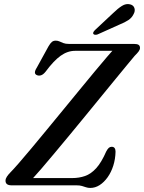

<svg xmlns="http://www.w3.org/2000/svg" viewBox="-20 -917 713 950"><path d="M358.7 0H37.4Q7.3 0 7.3 -22.8Q7.3 -32.7 13.9 -42.7Q20.5 -52.7 30.1 -62.5Q45.6 -78.2 73.1 -109.7Q100.5 -141.2 136 -183.7Q171.4 -226.1 211.6 -275Q251.9 -323.9 293.6 -374.7Q335.4 -425.4 375.1 -474Q414.9 -522.6 449.5 -564.2Q484.2 -605.8 510.1 -636.1Q536.1 -666.4 550 -680.3L562.4 -665.5H351.5Q314.3 -665.5 280.1 -641.1Q245.9 -616.8 205.3 -562Q194.2 -548.3 183.5 -544.7Q172.8 -541.1 163.4 -544.9Q153.1 -548.8 152.8 -558.1Q152.5 -567.4 162.1 -582.4L220 -687.8Q229.4 -703.9 237.1 -709.9Q244.8 -715.9 255.7 -715.9Q266.2 -715.9 274.6 -711.9Q283.1 -707.8 293.7 -703.8Q304.4 -699.7 320.9 -699.7H643Q659 -699.7 665.9 -695Q672.7 -690.4 672.7 -679.7Q672.7 -671.3 665.5 -661.8Q658.2 -652.3 646.3 -640.7Q634.6 -626.9 610.8 -598Q586.9 -569.1 554.3 -529.3Q521.7 -489.6 483.6 -442.9Q445.4 -396.3 405 -346.8Q364.6 -297.4 324.8 -249.3Q285 -201.2 249.1 -158.3Q213.2 -115.3 184.4 -81.8Q155.5 -48.2 137.1 -28.5L125.5 -35.9H336.9Q371.5 -35.9 400.9 -46.2Q430.2 -56.4 456.1 -84.8Q481.9 -113.2 505.6 -167.6Q512.3 -180.1 518.3 -185.4Q524.3 -190.7 532.6 -190.7Q542.4 -190.7 547.1 -184.3Q551.7 -177.8 551.7 -166.8Q550.9 -130 540.6 -97.5Q530.3 -65 512.7 -40.2Q495.1 -15.4 473.1 -1.2Q451 12.9 427 12.9Q415.1 12.9 405.6 9.6Q396.1 6.3 385.4 3.2Q374.7 0 358.7 0ZM539.4 -851.9Q563.2 -875.2 583.4 -887.8Q603.5 -900.4 623.5 -895.5Q640.7 -891.3 645.2 -876.8Q649.6 -862.2 641.1 -847.3Q632.5 -829 615.1 -817.5Q597.6 -806 572.1 -795.8L463.1 -746.8Q457 -744.5 450.6 -744.9Q444.1 -745.3 441.9 -749.3Q439.4 -754 442.8 -759.3Q446.1 -764.5 451.3 -769.5Z"/></svg>

Font: Fraunces
Style: Italic
Weight: 900
Italic angle: -16°
Version: Version 1.000;[0bf87f6ff]